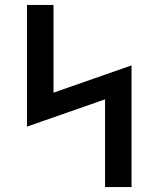

<svg xmlns="http://www.w3.org/2000/svg" viewBox="-20 -755 640 775"><path d="M404 0V-354L89 -244V-735H196V-381L511 -491V0Z"/></svg>

Font: Iosevka Curly Slab SmBdEx
Style: Regular
Weight: 600
Width: 7
Monospace: yes
Designer: Belleve Invis
Foundry: Belleve Invis
Version: Version 11.1.0; ttfautohint (v1.8.3)